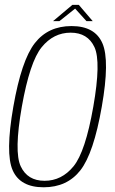

<svg xmlns="http://www.w3.org/2000/svg" viewBox="-20 -790 486 814"><path d="M165 4Q65.5 4 33.8 -68Q2 -140 36.5 -337.5Q71 -534.5 127.5 -607Q184 -679.5 283.2 -679.5Q382.5 -679.5 414.2 -606.5Q446 -533.5 411.5 -337.5Q377 -140 320.8 -68Q264.5 4 165 4ZM169 -23.5Q241.5 -23.5 291.8 -85Q342 -146.5 375.5 -337.5Q409 -528.5 380.5 -590Q352 -651.5 279.5 -651.5Q207 -651.5 156.8 -590Q106.5 -528.5 72.5 -337.5Q39 -146.5 67.8 -85Q96.5 -23.5 169 -23.5ZM205 -700.5 287 -769.5H314L373 -700.5H346.5L298.5 -753.5L232 -700.5Z"/></svg>

Font: Anybody ExtraLight
Style: Italic
Weight: 200
Italic angle: -10°
Designer: Tyler Finck
Foundry: Etcetera Type Company
Version: Version 1.010; ttfautohint (v1.8.3) -l 8 -r 50 -G 200 -x 14 